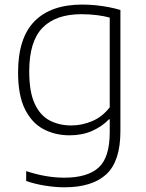

<svg xmlns="http://www.w3.org/2000/svg" viewBox="-20 -568 622 818"><path d="M254 230Q217 230 172.5 223Q128 216 91.5 203V161Q136 175.5 175.8 182.2Q215.5 189 253.5 189Q352.5 189 400 146Q447.5 103 447.5 -4.5V-59.5H444Q415.5 -29.5 373 -10.5Q330.5 8.5 276.5 8.5Q215.5 8.5 165.8 -17.5Q116 -43.5 86.5 -102.5Q57 -161.5 57 -259.5Q57 -406 126.8 -477.2Q196.5 -548.5 330.5 -548.5Q358.5 -548.5 386.2 -545.8Q414 -543 441 -538Q468 -533 493 -525.5V-9.5Q493 119 433 174.5Q373 230 254 230ZM283.5 -33.5Q329 -33.5 372.8 -52Q416.5 -70.5 447.5 -111V-493Q424.5 -499.5 393.2 -503.5Q362 -507.5 326.5 -507.5Q217.5 -507.5 161 -449.5Q104.5 -391.5 104.5 -264Q104.5 -176 128 -125.8Q151.5 -75.5 192 -54.5Q232.5 -33.5 283.5 -33.5Z"/></svg>

Font: Encode Sans SemiExpanded ExtraLight
Style: Regular
Weight: 250
Width: 6
Designer: Multiple Designers
Foundry: Impallari Type
Version: Version 3.002